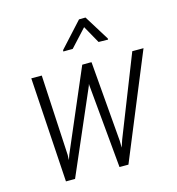

<svg xmlns="http://www.w3.org/2000/svg" viewBox="-110 -841 860 935"><g transform="rotate(-15 320.0 -373.0)"><path d="M157.2 -122.6 331.1 -528.3 373 -528.8 334.5 -418.5 153.3 0H114.3ZM127 -528.3 148.9 -122.1 144.5 0H107.4L74.2 -528.3ZM424.3 -125 583.5 -528.8H640.1L422.4 0H382.8ZM377.9 -528.3 411.6 -123 413.6 0H377.4L338.4 -423.8L339.8 -528.3ZM405.8 -746.1 484.4 -619.6V-613.8L436.5 -614.7L387.2 -702.6L306.2 -614.7L258.8 -614.3L259.3 -621.1L373 -745.6Z"/></g></svg>

Font: Roboto Condensed Light
Style: Italic
Weight: 300
Italic angle: -12°
Designer: Christian Robertson
Foundry: Google
Version: Version 3.0; 2020